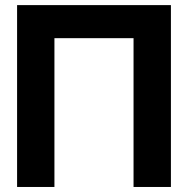

<svg xmlns="http://www.w3.org/2000/svg" viewBox="-20 -743 747 763"><path d="M659.2 -722.7V0H510.7V-591.3H196.3V0H47.9V-722.7Z"/></svg>

Font: Giphurs
Style: Bold
Weight: 700
Version: Version 0.920; ttfautohint (v1.8.4.7-5d5b)